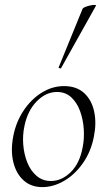

<svg xmlns="http://www.w3.org/2000/svg" viewBox="-20 -751 436 785"><path d="M153 14Q107 14 76.5 -13.5Q46 -41 34.5 -88Q23 -135 34 -193Q45 -251 75.5 -297.5Q106 -344 149.5 -371.5Q193 -399 242 -399Q293 -399 324 -370.5Q355 -342 365 -295Q375 -248 364 -193Q352 -131 319 -84Q286 -37 242 -11.5Q198 14 153 14ZM188 -11Q232 -11 269 -47Q306 -83 318 -149Q325 -184 322.5 -223Q320 -262 307.5 -296.5Q295 -331 271.5 -353Q248 -375 213 -375Q168 -375 130.5 -337Q93 -299 80 -236Q72 -199 75 -160Q78 -121 91.5 -87Q105 -53 129.5 -32Q154 -11 188 -11ZM230 -473Q229 -470 223.5 -472Q218 -474 220 -476L318 -716Q320 -719 328.5 -722.5Q337 -726 348 -728.5Q359 -731 366.5 -731Q374 -731 372 -727Z"/></svg>

Font: Cormorant Light
Style: Italic
Weight: 300
Italic angle: -10°
Designer: Christian Thalmann (Catharsis Fonts)
Foundry: Catharsis Fonts
Version: Version 4.000